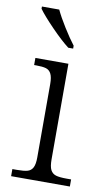

<svg xmlns="http://www.w3.org/2000/svg" viewBox="-87 -810 477 853"><g transform="rotate(10 151.0 -383.0)"><path d="M27 -32H47Q79 -32 95 -36.5Q111 -41 119 -56Q127 -71 127 -102V-433Q127 -464 119 -479.5Q111 -495 95.5 -499.5Q80 -504 52 -504H42V-536H191V-105Q191 -72 199 -57Q207 -42 223 -37Q239 -32 272 -32H292V0H27ZM31 -756V-766H109Q124 -734 150.5 -691.5Q177 -649 200 -619V-606H178Q144 -632 97.5 -680Q51 -728 31 -756Z"/></g></svg>

Font: Noto Serif Light
Style: Regular
Weight: 300
Designer: Monotype Design Team
Foundry: Monotype Imaging Inc.
Version: Version 1.001